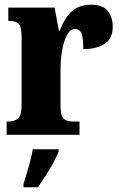

<svg xmlns="http://www.w3.org/2000/svg" viewBox="-20 -568 508 809"><path d="M8 0V-56H12Q41 -56 56 -68.5Q71 -81 71 -128V-412Q71 -456 58.5 -468Q46 -480 19 -480H15V-536H210L228 -439H232Q253 -495 284 -521.5Q315 -548 364 -548Q413 -548 434 -522Q455 -496 455 -455Q455 -406 421 -383.5Q387 -361 331 -361Q331 -402 324.5 -424Q318 -446 295 -446Q276 -446 262.5 -421Q249 -396 242 -357Q235 -318 235 -277V-123Q235 -79 248.5 -67.5Q262 -56 285 -56H315V0ZM79 208Q88 179 100.5 136Q113 93 118 61H227V71Q219 92 204 119Q189 146 172 172.5Q155 199 140 221H79Z"/></svg>

Font: Noto Serif Tamil ExtraCondensed Black
Style: Italic
Weight: 900
Width: 2
Italic angle: -12°
Designer: Indian Type Foundry, Tom Grace, and the Monotype Design Team
Foundry: Monotype Imaging Inc.
Version: Version 2.003; ttfautohint (v1.8.4.7-5d5b)